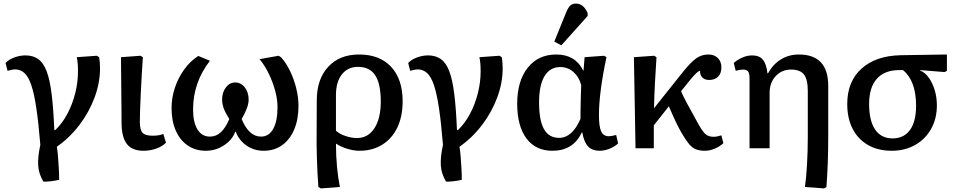

<svg xmlns="http://www.w3.org/2000/svg" viewBox="-20 -827 5342 1071"><path d="M222 186Q196 143 193 96Q190 49 205 -19Q195 -140 183 -221.5Q171 -303 155 -351Q139 -399 116.5 -419.5Q94 -440 63 -440Q51 -440 22 -432L11 -476Q29 -495 60 -506.5Q91 -518 122 -518Q164 -518 193 -497.5Q222 -477 240 -430Q258 -383 268 -302.5Q278 -222 283 -101H288Q327 -138 355.5 -191.5Q384 -245 399.5 -306.5Q415 -368 415 -429Q415 -453 413.5 -472Q412 -491 408 -508L520 -516L533 -508Q535 -497 536.5 -480.5Q538 -464 538 -446Q538 -365 507.5 -283Q477 -201 423 -130Q369 -59 297 -8Q301 13 303.5 45Q306 77 308 112Q310 147 310 176Q289 181 263.5 184Q238 187 222 186Z M780 14Q717 14 687.5 -24Q658 -62 658 -145Q658 -178 657.5 -228Q657 -278 656.5 -332.5Q656 -387 655.5 -434Q655 -481 655 -508L764 -516L777 -508Q774 -467 771 -415Q768 -363 765.5 -311Q763 -259 761.5 -216Q760 -173 760 -149Q760 -103 775 -86.5Q790 -70 831 -70Q870 -70 891 -80L906 -31Q885 -10 851.5 2Q818 14 780 14Z M1128 14Q1070 14 1027 -15.5Q984 -45 960.5 -98.5Q937 -152 937 -224Q937 -282 955.5 -337.5Q974 -393 1007.5 -439.5Q1041 -486 1086 -515L1151 -488Q1057 -367 1057 -216Q1057 -145 1081.5 -105Q1106 -65 1151 -65Q1186 -65 1212.5 -90Q1239 -115 1259 -163Q1237 -198 1228 -222.5Q1219 -247 1219 -271Q1219 -312 1240 -339.5Q1261 -367 1292 -367Q1324 -367 1345.5 -339.5Q1367 -312 1367 -271Q1367 -230 1328 -163Q1347 -116 1374 -90.5Q1401 -65 1436 -65Q1480 -65 1504 -108Q1528 -151 1528 -230Q1528 -272 1515 -320.5Q1502 -369 1479.5 -415.5Q1457 -462 1428 -497L1534 -516L1547 -508Q1575 -478 1597 -433Q1619 -388 1632 -336.5Q1645 -285 1645 -237Q1645 -161 1621 -104.5Q1597 -48 1553.5 -17Q1510 14 1451 14Q1398 14 1356 -14.5Q1314 -43 1295 -92H1292Q1276 -47 1229.5 -16.5Q1183 14 1128 14Z M1770 224 1756 216Q1753 182 1751 138.5Q1749 95 1747.5 51Q1746 7 1746 -27L1747 -267Q1747 -385 1810.5 -454Q1874 -523 1983 -523Q2098 -523 2162 -454Q2226 -385 2226 -262Q2226 -178 2196.5 -116Q2167 -54 2112.5 -20Q2058 14 1985 14Q1954 14 1917.5 3Q1881 -8 1856 -25H1854Q1854 42 1860 105Q1866 168 1876 216ZM1971 -57Q2033 -57 2068.5 -111.5Q2104 -166 2104 -261Q2104 -360 2073 -407Q2042 -454 1977 -454Q1920 -454 1887 -412Q1854 -370 1854 -297V-98Q1871 -81 1905.5 -69Q1940 -57 1971 -57Z M2468 186Q2442 143 2439 96Q2436 49 2451 -19Q2441 -140 2429 -221.5Q2417 -303 2401 -351Q2385 -399 2362.5 -419.5Q2340 -440 2309 -440Q2297 -440 2268 -432L2257 -476Q2275 -495 2306 -506.5Q2337 -518 2368 -518Q2410 -518 2439 -497.5Q2468 -477 2486 -430Q2504 -383 2514 -302.5Q2524 -222 2529 -101H2534Q2573 -138 2601.5 -191.5Q2630 -245 2645.5 -306.5Q2661 -368 2661 -429Q2661 -453 2659.5 -472Q2658 -491 2654 -508L2766 -516L2779 -508Q2781 -497 2782.5 -480.5Q2784 -464 2784 -446Q2784 -365 2753.5 -283Q2723 -201 2669 -130Q2615 -59 2543 -8Q2547 13 2549.5 45Q2552 77 2554 112Q2556 147 2556 176Q2535 181 2509.5 184Q2484 187 2468 186Z M3061 14Q2968 14 2916.5 -55Q2865 -124 2865 -248Q2865 -375 2923.5 -449Q2982 -523 3083 -523Q3189 -523 3233 -434H3235L3241 -508L3350 -516L3363 -508Q3343 -415 3332 -332Q3321 -249 3321 -187Q3321 -120 3333.5 -93.5Q3346 -67 3377 -67Q3388 -67 3417 -74L3428 -27Q3409 -9 3380.5 2.5Q3352 14 3325 14Q3284 14 3261 -9.5Q3238 -33 3228 -88H3225Q3178 14 3061 14ZM3099 -58Q3172 -58 3218 -164Q3218 -186 3218.5 -220.5Q3219 -255 3220 -290.5Q3221 -326 3222 -352Q3210 -398 3178.5 -425.5Q3147 -453 3106 -453Q3048 -453 3017.5 -402.5Q2987 -352 2987 -256Q2987 -155 3014.5 -106.5Q3042 -58 3099 -58ZM3111 -574 3072 -595 3139 -760Q3150 -786 3161.5 -796.5Q3173 -807 3193 -807Q3235 -807 3258 -754V-738Z M3912 14Q3883 14 3862.5 6Q3842 -2 3824.5 -22.5Q3807 -43 3786 -79Q3776 -95 3761.5 -123.5Q3747 -152 3733.5 -182.5Q3720 -213 3711 -234L3627 -128V0H3525L3516 -508L3629 -516L3642 -508Q3637 -432 3633.5 -366.5Q3630 -301 3628 -223L3793 -430Q3836 -483 3865.5 -503Q3895 -523 3931 -523Q3964 -523 3984 -503.5Q4004 -484 4004 -451Q4004 -418 3986 -399.5Q3968 -381 3935 -381Q3911 -381 3897.5 -395Q3884 -409 3885 -432Q3871 -432 3828 -379L3779 -318Q3791 -290 3813.5 -248Q3836 -206 3879 -129Q3902 -89 3918 -76.5Q3934 -64 3961 -64Q3979 -64 4004 -72L4015 -28Q3994 -9 3966.5 2.5Q3939 14 3912 14Z M4577 224 4470 216Q4477 168 4481.5 93Q4486 18 4486 -65V-319Q4486 -384 4464.5 -411.5Q4443 -439 4393 -439Q4341 -439 4307 -402.5Q4273 -366 4273 -309V0H4161V-391Q4161 -418 4153 -428.5Q4145 -439 4125 -439Q4106 -439 4084 -432L4073 -476Q4095 -495 4122 -506.5Q4149 -518 4176 -518Q4215 -518 4235 -494.5Q4255 -471 4261 -418H4264Q4292 -469 4336.5 -496Q4381 -523 4436 -523Q4600 -523 4600 -348V-68Q4600 11 4597.5 80Q4595 149 4590 216Z M4954 14Q4878 14 4822 -18Q4766 -50 4736 -108.5Q4706 -167 4706 -247Q4706 -372 4785.5 -444Q4865 -516 5004 -519L5262 -523V-432L5249 -425L5112 -436V-434Q5140 -423 5161 -393.5Q5182 -364 5194 -324Q5206 -284 5206 -239Q5206 -165 5174 -108Q5142 -51 5085 -18.5Q5028 14 4954 14ZM4959 -55Q5022 -55 5056 -102Q5090 -149 5090 -237Q5090 -376 5017 -436H4996Q4914 -436 4871 -387.5Q4828 -339 4828 -247Q4828 -154 4861.5 -104.5Q4895 -55 4959 -55Z"/></svg>

Font: Literata Medium
Style: Regular
Weight: 500
Designer: Latin by Veronika Burian and Jose Scaglione. Greek by Irene Vlachou. Cyrillic by Vera Evstafieva.
Foundry: TypeTogether
Version: Version 3.103; ttfautohint (v1.8.4.7-5d5b);gftools[0.9.29]